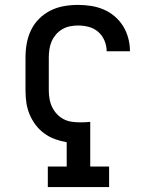

<svg xmlns="http://www.w3.org/2000/svg" viewBox="-20 -763 640 783"><path d="M175 0V-84H252V-183Q228 -187 204.5 -195.5Q181 -204 160.5 -219Q140 -234 125 -254Q110 -274 100.5 -297Q91 -320 87.5 -344.5Q84 -369 84 -394V-529Q84 -557 89 -585.5Q94 -614 106.5 -640Q119 -666 139.5 -686.5Q160 -707 186 -720Q212 -733 240.5 -738Q269 -743 298 -743Q324 -743 350.5 -739Q377 -735 402 -724.5Q427 -714 447.5 -696.5Q468 -679 482 -656.5Q496 -634 503 -607.5Q510 -581 510 -555V-554H415Q415 -576 406 -597.5Q397 -619 380 -633.5Q363 -648 341.5 -653.5Q320 -659 298 -659Q281 -659 264.5 -655.5Q248 -652 233.5 -643.5Q219 -635 208 -622Q197 -609 190.5 -594Q184 -579 181.5 -562Q179 -545 179 -529V-394Q179 -377 182 -359.5Q185 -342 192.5 -326.5Q200 -311 212 -298Q224 -285 239.5 -277Q255 -269 272.5 -266.5Q290 -264 307 -264Q317 -264 327.5 -264.5Q338 -265 348 -266V-84H425V0Z"/></svg>

Font: Iosevka Etoile Medium
Style: Regular
Weight: 500
Designer: Belleve Invis
Foundry: Belleve Invis
Version: Version 22.1.2; ttfautohint (v1.8.4)